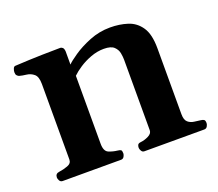

<svg xmlns="http://www.w3.org/2000/svg" viewBox="-90 -619 841 742"><g transform="rotate(-20 330.0 -247.5)"><path d="M50.8 0Q42.5 0 38.3 -7.3Q34.2 -14.6 34.2 -20Q34.2 -36.1 50.3 -38.1Q68.4 -40.5 85.9 -46.9Q103.5 -53.2 103.5 -69.3V-379.9Q103.5 -410.2 90.3 -421.1Q77.1 -432.1 60.1 -434.1Q43 -436 30.8 -439.5Q25.9 -441.9 22.5 -445.8Q19 -449.7 19 -459Q19 -464.8 22 -472.7Q24.9 -480.5 30.8 -481Q92.3 -484.4 142.6 -485.6Q192.9 -486.8 218.3 -486.8Q222.2 -486.8 227.1 -482.9Q231.9 -479 232.9 -467.3V-412.6Q242.2 -422.9 271 -442.6Q299.8 -462.4 340.3 -478.8Q380.9 -495.1 425.3 -495.1Q463.9 -495.1 496.8 -484.6Q529.8 -474.1 550 -444.3Q570.3 -414.6 570.3 -356.9V-85.4Q570.3 -62 581.1 -52.7Q591.8 -43.5 606.7 -41.7Q621.6 -40 633.8 -38.1Q642.1 -37.1 646 -33.9Q649.9 -30.8 649.9 -20Q649.9 -14.6 645.8 -7.3Q641.6 0 633.3 0H387.2Q378.9 0 374.8 -7.3Q370.6 -14.6 370.6 -20Q370.6 -27.8 373.5 -32.5Q376.5 -37.1 385.7 -38.1Q401.4 -39.6 417.7 -47.6Q434.1 -55.7 434.1 -69.3V-359.9Q434.1 -370.6 431.4 -386.2Q428.7 -401.9 416.3 -413.8Q403.8 -425.8 374.5 -425.8Q347.2 -425.8 320.3 -415.8Q293.5 -405.8 272 -391.6Q250.5 -377.4 237.8 -364.7V-85.4Q237.8 -54.2 254.9 -47.1Q272 -40 290 -38.1Q300.3 -37.1 304 -34.2Q307.6 -31.2 307.6 -20Q307.6 -14.6 303.5 -7.3Q299.3 0 291 0Z"/></g></svg>

Font: Gelasio SemiBold
Style: Regular
Weight: 600
Designer: Eben Sorkin
Foundry: Eben Sorkin
Version: Version 1.008